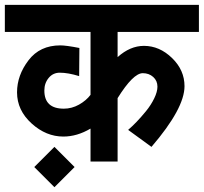

<svg xmlns="http://www.w3.org/2000/svg" viewBox="-30 -653 849 800"><path d="M196.8 -41 280.8 43 196.8 127 112.8 43ZM626 -292Q626 -316.4 608.4 -332.3Q590.8 -348.1 564.9 -348.1Q524.9 -348.1 460 -244.1V20H347.2V-117.2Q291 -84 233.9 -84Q162.1 -84 102.1 -138.2Q41 -193.4 41 -268.1Q41 -339.4 88.9 -401.9Q136.2 -463.9 221.2 -463.9Q245.6 -463.9 300.8 -453.1L299.8 -335.9Q253.4 -350.1 219.2 -350.1Q190.9 -350.1 172.9 -328.4Q154.8 -306.6 154.8 -275.9Q154.8 -200.2 235.8 -200.2Q269 -200.2 299.1 -217Q329.1 -233.9 347.2 -257.8V-520H-9.8V-632.8H798.8V-520H460V-415Q512.2 -461.9 569.8 -461.9Q634.8 -461.9 687 -411.1Q738.8 -360.8 738.8 -293.9Q738.8 -201.2 601.1 -41L503.9 -111.8Q520.5 -126 539.1 -145.3Q557.6 -164.6 578.4 -189.9Q599.1 -215.3 612.5 -242.9Q626 -270.5 626 -292Z"/></svg>

Font: Miedinger*
Style: Bold
Weight: 700
Version: Version 001.000